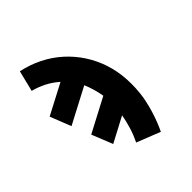

<svg xmlns="http://www.w3.org/2000/svg" viewBox="-206 -658 1012 1012"><g transform="rotate(-45 300.0 -152.5)"><path d="M408 223 276 171Q294 134 306 95Q318 56 325 17L185 91L138 -26L328 -126Q323 -155 315 -182.5Q307 -210 296 -236L96 -131L50 -248L220 -337Q190 -364 154 -382.5Q118 -401 79 -411L108 -528Q170 -515 225 -487.5Q280 -460 324.5 -420Q369 -380 402 -329.5Q435 -279 454 -220.5Q473 -162 476.5 -98Q480 -34 470 31Q461 80 445.5 128.5Q430 177 408 223Z"/></g></svg>

Font: Iosevka Heavy Extended
Style: Italic
Weight: 900
Width: 7
Italic angle: -9°
Monospace: yes
Designer: Belleve Invis
Foundry: Belleve Invis
Version: Version 32.5.0; ttfautohint (v1.8.4)